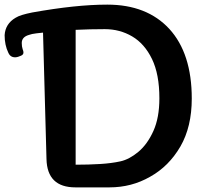

<svg xmlns="http://www.w3.org/2000/svg" viewBox="-95 -810 906 830"><path d="M231 0Q109 0 106 -122L91 -669Q59 -666 44 -663Q36 -661 30 -659Q-1 -650 -1 -624Q-1 -609 3 -597Q8 -585 5.5 -578Q3 -571 -10 -567L-15 -565Q-29 -560 -41 -564Q-53 -568 -59 -582Q-75 -615 -75 -658Q-72 -707 -28 -733Q-17 -740 1 -745.5Q19 -751 44 -756Q139 -773 219.5 -781.5Q300 -790 369 -790Q540 -790 637 -685Q734 -579 734 -384Q734 -262 685 -177Q635 -91 554 -46Q474 0 378 0ZM232 -98Q288 -98 337.5 -101Q387 -104 425.5 -112.5Q464 -121 503 -153.5Q542 -186 568 -243.5Q594 -301 594 -385Q594 -489 562 -555Q530 -621 476.5 -652.5Q423 -684 358 -684Q295 -684 232 -681Z"/></svg>

Font: MaokenZhuyuanTi
Style: Regular
Weight: 400
Designer: Fontworks Inc & LongZhuTi team: ZERO子、时光羊、荆南、频凡、刘鹏、Little White Dog、帆影Magmeta、奈白不弍、白日月球、ChaoTawei、雨三（排名不分先后）
Version: Version 1.000; 20230222